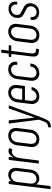

<svg xmlns="http://www.w3.org/2000/svg" viewBox="1151 -1821 870 3212"><g transform="rotate(-90 1586.0 -215.0)"><path d="M384 -388Q384 -380 382 -362L355 -142Q347 -75 305 -33.5Q263 8 204 8Q175 8 151 -4Q127 -16 112 -39Q109 -44 107 -38L80 186Q78 196 69 196H37Q27 196 29 186L112 -494Q114 -504 123 -504H155Q165 -504 163 -494L160 -466Q160 -464 161.5 -463.5Q163 -463 165 -465Q185 -488 211.5 -500Q238 -512 268 -512Q322 -512 353 -478Q384 -444 384 -388ZM332 -378Q332 -417 309.5 -441Q287 -465 250 -465Q210 -465 181.5 -436Q153 -407 147 -360L121 -144Q120 -138 120 -125Q120 -86 141 -62.5Q162 -39 198 -39Q239 -39 269 -68.5Q299 -98 305 -144L331 -360Q332 -366 332 -378Z M709 -498Q715 -493 712 -485L700 -451Q696 -442 687 -446Q673 -452 650 -451Q611 -450 582 -411Q553 -372 546 -315L508 -10Q506 0 497 0H465Q455 0 457 -10L516 -494Q518 -504 527 -504H559Q568 -504 568 -494L560 -432Q560 -425 565 -432Q583 -468 609 -488Q635 -508 668 -508Q692 -508 709 -498Z M732 -118Q732 -126 734 -142L761 -362Q769 -428 814 -470Q859 -512 923 -512Q983 -512 1017.5 -477.5Q1052 -443 1052 -386Q1052 -378 1050 -362L1023 -142Q1015 -75 970.5 -33.5Q926 8 860 8Q801 8 766.5 -26.5Q732 -61 732 -118ZM972 -144 999 -359Q1000 -365 1000 -375Q1000 -416 977.5 -440.5Q955 -465 918 -465Q877 -465 847.5 -435.5Q818 -406 812 -359L786 -144Q785 -138 785 -126Q785 -87 806.5 -63Q828 -39 865 -39Q907 -39 937 -68.5Q967 -98 972 -144Z M1059 190 1062 164Q1064 154 1073 154H1074Q1103 153 1120.5 141Q1138 129 1153 98.5Q1168 68 1189 3Q1190 1 1189.5 -0.5Q1189 -2 1189 -3L1126 -493V-496Q1126 -504 1136 -504H1170Q1174 -504 1176.5 -501.5Q1179 -499 1179 -495L1224 -78Q1224 -75 1225.5 -75Q1227 -75 1228 -78L1374 -495Q1377 -504 1386 -504L1421 -503Q1426 -503 1427.5 -499.5Q1429 -496 1427 -492L1224 51Q1199 116 1179.5 147Q1160 178 1135.5 189Q1111 200 1069 200H1064Q1062 200 1060 197Q1058 194 1059 190Z M1744 -233H1521Q1518 -233 1516 -229L1506 -144Q1505 -138 1505 -126Q1505 -87 1526.5 -63Q1548 -39 1585 -39Q1619 -39 1646 -60Q1673 -81 1685 -115Q1690 -124 1697 -124L1727 -122Q1731 -122 1733.5 -120Q1736 -118 1735 -114Q1735 -111 1734 -110Q1718 -55 1677 -23.5Q1636 8 1580 8Q1521 8 1486.5 -26Q1452 -60 1452 -117Q1452 -125 1454 -141L1481 -362Q1489 -428 1534 -470Q1579 -512 1643 -512Q1702 -512 1736.5 -477.5Q1771 -443 1771 -386Q1771 -378 1769 -362L1755 -243Q1753 -233 1744 -233ZM1532 -359 1523 -283Q1523 -281 1524 -280Q1525 -279 1526 -279H1704Q1708 -279 1708 -283L1718 -359Q1719 -365 1719 -376Q1719 -417 1697 -441Q1675 -465 1638 -465Q1597 -465 1567.5 -435.5Q1538 -406 1532 -359Z M1840 -118Q1840 -126 1842 -142L1869 -362Q1877 -428 1922 -470Q1967 -512 2031 -512Q2090 -512 2125 -478.5Q2160 -445 2160 -395Q2160 -384 2159 -378V-372Q2157 -362 2148 -362L2116 -360Q2111 -360 2108.5 -363Q2106 -366 2107 -370L2108 -376Q2112 -412 2089 -438.5Q2066 -465 2026 -465Q1985 -465 1955.5 -435.5Q1926 -406 1920 -359L1894 -144Q1893 -138 1893 -126Q1893 -87 1914.5 -63Q1936 -39 1973 -39Q2014 -39 2043.5 -65.5Q2073 -92 2077 -128L2078 -133Q2080 -143 2089 -143H2121Q2131 -143 2129 -133L2128 -125Q2124 -89 2102.5 -58.5Q2081 -28 2045.5 -10Q2010 8 1968 8Q1909 8 1874.5 -26.5Q1840 -61 1840 -118Z M2422 -462H2344Q2340 -462 2340 -458L2300 -136Q2298 -116 2298 -110Q2298 -75 2312.5 -61Q2327 -47 2358 -47H2368Q2378 -47 2376 -37L2373 -10Q2371 0 2362 0H2343Q2295 0 2270.5 -19.5Q2246 -39 2246 -91Q2246 -99 2248 -123L2289 -458Q2290 -459 2289 -460.5Q2288 -462 2286 -462H2246Q2236 -462 2238 -472L2240 -494Q2242 -504 2251 -504H2291Q2295 -504 2295 -508L2309 -620Q2311 -630 2320 -630H2351Q2360 -630 2360 -620L2346 -508Q2346 -504 2349 -504H2427Q2437 -504 2435 -494L2433 -472Q2431 -462 2422 -462Z M2473 -118Q2473 -126 2475 -142L2502 -362Q2510 -428 2555 -470Q2600 -512 2664 -512Q2724 -512 2758.5 -477.5Q2793 -443 2793 -386Q2793 -378 2791 -362L2764 -142Q2756 -75 2711.5 -33.5Q2667 8 2601 8Q2542 8 2507.5 -26.5Q2473 -61 2473 -118ZM2713 -144 2740 -359Q2741 -365 2741 -375Q2741 -416 2718.5 -440.5Q2696 -465 2659 -465Q2618 -465 2588.5 -435.5Q2559 -406 2553 -359L2527 -144Q2526 -138 2526 -126Q2526 -87 2547.5 -63Q2569 -39 2606 -39Q2648 -39 2678 -68.5Q2708 -98 2713 -144Z M2858 -105Q2858 -116 2859 -122L2860 -128Q2862 -138 2871 -138H2901Q2911 -138 2909 -128V-122L2908 -111Q2908 -79 2930 -58.5Q2952 -38 2989 -38Q3028 -38 3054.5 -62.5Q3081 -87 3086 -126L3087 -138Q3087 -163 3075 -179.5Q3063 -196 3045.5 -206Q3028 -216 2996 -231Q2946 -253 2919 -278.5Q2892 -304 2892 -354Q2892 -423 2935 -465.5Q2978 -508 3044 -508Q3101 -508 3133 -477Q3165 -446 3165 -394Q3165 -382 3164 -375L3163 -372Q3163 -368 3160 -365Q3157 -362 3153 -362H3123Q3119 -362 3116.5 -365Q3114 -368 3115 -372L3116 -377Q3120 -414 3098.5 -439Q3077 -464 3039 -464Q2997 -464 2969.5 -435.5Q2942 -407 2942 -364Q2942 -331 2962.5 -313.5Q2983 -296 3027 -275Q3062 -259 3084 -245.5Q3106 -232 3122 -208Q3138 -184 3138 -149Q3138 -80 3095 -37.5Q3052 5 2983 5Q2925 5 2891.5 -25.5Q2858 -56 2858 -105Z"/></g></svg>

Font: Barlow Condensed Light
Style: Italic
Weight: 300
Width: 3
Italic angle: -7°
Designer: Jeremy Tribby
Foundry: Tribby Type
Version: Version 1.408